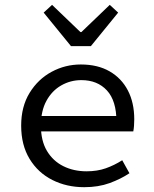

<svg xmlns="http://www.w3.org/2000/svg" viewBox="-20 -766 640 798"><path d="M330 12Q257 12 197.5 -18Q138 -48 103 -105.5Q68 -163 68 -244Q68 -323 103 -380Q138 -437 194.5 -467.5Q251 -498 316 -498Q386 -498 435.5 -469.5Q485 -441 511.5 -390Q538 -339 538 -270Q538 -256 537 -243Q536 -230 534 -220H123V-284H485L464 -261Q464 -347 424.5 -390Q385 -433 318 -433Q273 -433 234.5 -411Q196 -389 173 -347Q150 -305 150 -244Q150 -181 175 -139Q200 -97 243 -75.5Q286 -54 340 -54Q384 -54 419.5 -66.5Q455 -79 488 -100L518 -46Q482 -22 435.5 -5Q389 12 330 12ZM275.1 -574.2 161.5 -713.6 196.4 -745.8 314.3 -632.7H318.3L436.2 -745.8L471.1 -713.6L357.6 -574.2Z"/></svg>

Font: Source Code Pro ExtraLight
Style: Regular
Weight: 200
Monospace: yes
Designer: Paul D. Hunt, Teo Tuominen
Foundry: Adobe
Version: Version 1.026;hotconv 1.1.0;makeotfexe 2.6.0